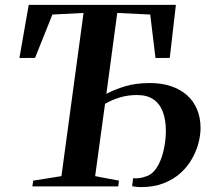

<svg xmlns="http://www.w3.org/2000/svg" viewBox="-20 -763 868 786"><path d="M112.5 0 116 -23.5 231.5 -42 322 -710 194.5 -703.5 123.5 -526 59.5 -525.5 97.5 -743H700L675 -526L616.5 -525.5L595 -703.5L460 -710L415.5 -379Q449 -396.5 492.2 -409.8Q535.5 -423 593.5 -423Q642.5 -423 680.8 -410Q719 -397 745.8 -373Q772.5 -349 786.8 -315Q801 -281 801 -238.5Q801 -211 792.8 -178.5Q784.5 -146 766.5 -113.8Q748.5 -81.5 719.8 -55.2Q691 -29 650.5 -13Q610 3 556 3Q549.5 3 541 2.2Q532.5 1.5 521 -0.5L525 -33.5Q535.5 -32 549.2 -33.8Q563 -35.5 573 -39.5Q602 -46.5 621 -75.8Q640 -105 649.5 -146Q659 -187 659 -227.5Q659 -272.5 646.5 -305.5Q634 -338.5 608 -356.2Q582 -374 541.5 -374Q503.5 -374 471.2 -364.2Q439 -354.5 410 -338L369.5 -42L467 -23.5L464 0Z"/></svg>

Font: Merriweather 120pt SemiBold
Style: Italic
Weight: 600
Italic angle: -7.8°
Version: Version 2.101